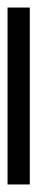

<svg xmlns="http://www.w3.org/2000/svg" viewBox="180 -142 99 509"><g transform="rotate(90 229.5 112.5)"><path d="M-5 142V83H464V142Z"/></g></svg>

Font: Noto Serif NP Hmong SemiBold
Style: Regular
Weight: 600
Designer: Dalton Maag Ltd
Foundry: Dalton Maag Ltd
Version: Version 1.001; ttfautohint (v1.8.4.7-5d5b)